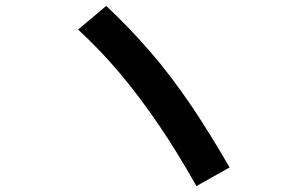

<svg xmlns="http://www.w3.org/2000/svg" viewBox="-20 -692 1040 649"><path d="M644 -63Q578 -180 514.5 -273Q451 -366 385.5 -444Q320 -522 244 -592L339 -672Q418 -598 487.5 -517.5Q557 -437 622 -341.5Q687 -246 756 -126Z"/></svg>

Font: M PLUS 2 Thin SemiBold
Style: Regular
Weight: 600
Version: Version 1.001